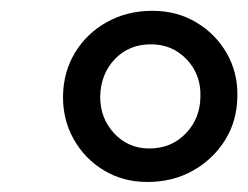

<svg xmlns="http://www.w3.org/2000/svg" viewBox="-20 -816 471 364"><path d="M259.5 -471Q213.5 -471 177 -493Q140.5 -515 119.8 -552Q99 -589 99.5 -633.5Q100 -679.5 122.2 -716.2Q144.5 -753 182.8 -774.2Q221 -795.5 269 -795.5Q315.5 -795.5 352.2 -773.5Q389 -751.5 410 -714.8Q431 -678 430 -633.5Q429.5 -587 406.8 -550.5Q384 -514 345.8 -492.5Q307.5 -471 259.5 -471ZM263 -534.5Q304.5 -534.5 332 -562.8Q359.5 -591 360 -633.5Q361 -675 333.8 -703.5Q306.5 -732 266.5 -732Q224.5 -732 197.8 -704Q171 -676 170 -633.5Q169.5 -592.5 196.2 -563.5Q223 -534.5 263 -534.5Z"/></svg>

Font: Merriweather 24pt SemiBold
Style: Italic
Weight: 600
Italic angle: -7.8°
Version: Version 2.101